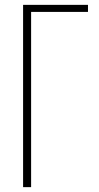

<svg xmlns="http://www.w3.org/2000/svg" viewBox="-20 -770 407 790"><path d="M75 -750H342V-721H108V0H75Z"/></svg>

Font: Poiret One
Style: Regular
Weight: 400
Designer: Denis Masharov (denis.masharov@gmail.com), Cyreal (Charset Expansion)
Foundry: Denis Masharov
Version: Version 1.101